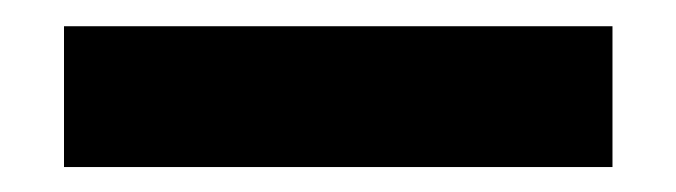

<svg xmlns="http://www.w3.org/2000/svg" viewBox="-20 -352 528 150"><path d="M30 -331.5H458.5V-221.5H30Z"/></svg>

Font: Overused Grotesk SemiBold
Style: Regular
Weight: 610
Version: Version 0.004